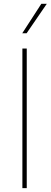

<svg xmlns="http://www.w3.org/2000/svg" viewBox="-20 -980 264 1000"><path d="M119.3 -727.3V0H96.6V-727.3ZM95.9 -806.8 195.3 -960.2H223.7L118.6 -806.8Z"/></svg>

Font: Inter Thin BETA
Style: Regular
Weight: 100
Designer: Rasmus Andersson
Foundry: rsms
Version: Version 3.011;git-f93a4a705